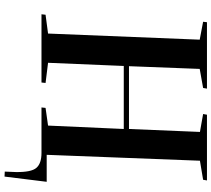

<svg xmlns="http://www.w3.org/2000/svg" viewBox="-63 -707 933 847"><g transform="rotate(90 403.5 -283.5)"><path d="M43 0 45 -18 128 -29 155 -698 76 -713 78 -730H371L368 -713L284 -698L272 -386H549L562 -699L483 -713L486 -730H776L773 -713L689 -699L663 -23H782L759 163L737 162L739 113Q740 45 720.5 22.5Q701 0 655 0H454L456 -18L534 -29L549 -363H271L257 -29L346 -18L344 0Z"/></g></svg>

Font: Literata 72pt SemiBold
Style: Italic
Weight: 600
Italic angle: -2°
Designer: Latin by Veronika Burian and Jose Scaglione. Greek by Irene Vlachou. Cyrillic by Vera Evstafieva
Foundry: TypeTogether
Version: Version 3.002